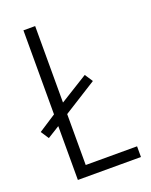

<svg xmlns="http://www.w3.org/2000/svg" viewBox="-135 -788 678 861"><g transform="rotate(-20 203.5 -357.0)"><path d="M85 0V-257L27 -221L2 -259L85 -313V-714H141V-349L275 -432L300 -394L141 -294V-51H386V0Z"/></g></svg>

Font: Noto Sans Sinhala UI Condensed Light
Style: Regular
Weight: 300
Width: 3
Designer: Jelle Bosma - Monotype Design Team
Foundry: Monotype Imaging Inc.
Version: Version 2.006; ttfautohint (v1.8.4.7-5d5b)